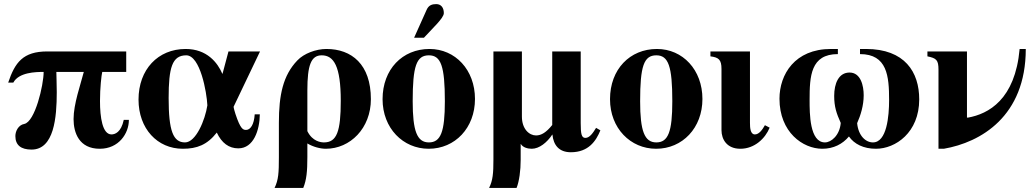

<svg xmlns="http://www.w3.org/2000/svg" viewBox="-20 -712 5049 937"><path d="M596 -361V-461H211C92 -461 53 -407 20 -309H45C72 -359 153 -361 193 -361C193 -297 151 -117 98 -107C70 -102 55 -72 55 -48C55 -4 82 18 134 18C244 18 257 -139 257 -262C257 -306 255 -340 255 -361H389C373 -299 339 -204 339 -131C339 -64 366 14 467 14C559 14 609 -60 609 -127H584C571 -66 541 -56 524 -56C480 -56 468 -139 468 -219C468 -283 475 -345 479 -361Z M992 -198C981 -126 936 -17 883 -17C825 -17 803 -73 803 -233C803 -382 820 -442 889 -442C957 -442 989 -262 992 -198ZM1223 -154C1220 -104 1202 -78 1181 -78C1167 -78 1154 -80 1129 -156C1126 -165 1120 -186 1120 -191L1249 -461H1095L1066 -352H1065C1042 -406 990 -473 886 -473C751 -473 656 -373 656 -226C656 -84 748 14 872 14C941 14 991 -5 1038 -65C1062 -14 1097 12 1143 12C1218 12 1247 -77 1248 -154Z M1570 14C1689 14 1790 -86 1790 -228C1790 -398 1696 -473 1573 -473C1522 -473 1463 -451 1431 -417C1361 -344 1341 -248 1341 -113V55C1341 131 1339 166 1320 205H1460C1476 166 1480 124 1480 54V-12C1508 5 1544 14 1570 14ZM1480 -271C1480 -394 1498 -442 1550 -442C1609 -442 1643 -389 1643 -220C1643 -71 1624 -17 1561 -17C1547 -17 1505 -21 1480 -72Z M2151 -218C2151 -69 2131 -17 2073 -17C2015 -17 1994 -73 1994 -218C1994 -389 2012 -442 2073 -442C2132 -442 2151 -389 2151 -218ZM2298 -229C2298 -371 2202 -473 2076 -473C1944 -473 1847 -374 1847 -228C1847 -86 1947 14 2072 14C2201 14 2298 -88 2298 -229ZM2001 -528H2049L2112 -595C2131 -616 2146 -635 2146 -648C2146 -674 2133 -692 2109 -692C2089 -692 2072 -687 2062 -664Z M2521 -9H2522C2532 8 2556 14 2575 14C2612 14 2650 -17 2675 -55H2676C2681 -4 2708 31 2766 31C2852 31 2889 -24 2910 -76L2889 -88C2875 -65 2858 -39 2837 -39C2818 -39 2814 -58 2814 -111V-461H2675V-102C2646 -66 2622 -51 2596 -51C2563 -51 2527 -82 2527 -143V-461H2388V67C2388 135 2385 168 2367 205H2501C2514 173 2521 120 2521 68Z M3183 -442C3242 -442 3261 -389 3261 -218C3261 -69 3241 -17 3183 -17C3125 -17 3104 -73 3104 -218C3104 -389 3122 -442 3183 -442ZM3186 -473C3054 -473 2957 -374 2957 -228C2957 -86 3057 14 3182 14C3311 14 3408 -88 3408 -229C3408 -371 3312 -473 3186 -473Z M3640 -461H3447V-437C3487 -432 3501 -421 3501 -376V-77C3501 -31 3528 14 3593 14C3663 14 3715 -37 3736 -89L3713 -101C3700 -78 3684 -56 3664 -56C3642 -56 3640 -88 3640 -112Z M4177 -448C4310 -448 4319 -340 4319 -224C4319 -145 4308 -17 4240 -17C4205 -17 4169 -49 4163 -111C4180 -149 4195 -197 4195 -247C4195 -293 4181 -358 4126 -358C4073 -358 4051 -305 4051 -244C4051 -191 4062 -159 4083 -112C4078 -52 4037 -17 4006 -17C3931 -17 3931 -158 3931 -224C3931 -340 3936 -448 4069 -448V-473H4035C3859 -473 3784 -349 3784 -230C3784 -67 3898 14 3993 14C4048 14 4092 -9 4123 -46C4149 -9 4194 14 4255 14C4350 14 4466 -65 4466 -227C4466 -360 4396 -473 4206 -473H4177Z M4956 -473C4934 -226 4804 -156 4704 -138H4699V-461H4506V-437C4550 -428 4560 -419 4560 -372V14H4586C4766 -17 4986 -144 4986 -473Z"/></svg>

Font: XITS
Style: Bold
Weight: 700
Designer: MicroPress Inc., with final additions and corrections provided by Coen Hoffman, Elsevier (retired)
Version: Version 1.302